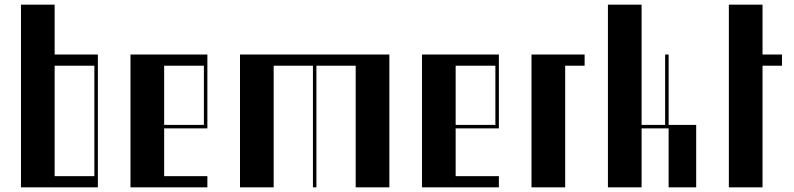

<svg xmlns="http://www.w3.org/2000/svg" viewBox="-20 -804 3406 824"><path d="M70 -784H214.5V-570H400V0H70ZM385 -48V-522H214.5V-48Z M540 -570H870V-253H684.5V-48H870V0H540ZM855 -268V-522H684.5V-268Z M1010 -570H1651V0H1506.5V-522H1338V0H1323V-522H1154.5V0H1010Z M1791 -570H2121V-253H1935.5V-48H2121V0H1791ZM2106 -268V-522H1935.5V-268Z M2261 -570H2489V-522H2405.5V0H2261Z M2589 -784H2733.5V-268H2834.5V-570H2849.5V-268H2967.8V0H2849.5V-253H2733.5V0H2589Z M3108 -784H3252.5V-570H3336V-522H3252.5V0H3108Z"/></svg>

Font: Facade Sud
Style: Regular
Weight: 100
Designer: Éléonore Fines
Foundry: Velvetyne Type Foundry
Version: Version 1.001;Glyphs 3.2 (3202)